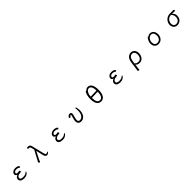

<svg xmlns="http://www.w3.org/2000/svg" viewBox="968 -3791 7063 7063"><g transform="rotate(-45 4500.0 -259.5)"><path d="M585 -259Q585 -242 572 -241Q482 -232 455 -223Q364 -190 364 -119Q364 -86 399 -65.5Q434 -45 496 -45Q557 -45 601 -58.5Q645 -72 681 -107Q695 -121 705 -121Q716 -121 716 -107Q716 -93 692 -62.5Q668 -32 618 -7Q568 18 494 18Q396 18 345.5 -19Q295 -56 295 -119Q295 -214 410 -258Q372 -265 352 -288.5Q332 -312 332 -347Q332 -380 354 -412.5Q376 -445 418 -465.5Q460 -486 516 -486Q567 -486 605.5 -475Q644 -464 664.5 -448Q685 -432 685 -419Q685 -400 669 -387Q658 -376 650 -376Q645 -376 640.5 -380Q636 -384 632 -389Q596 -425 514 -425Q460 -425 430.5 -401Q401 -377 401 -347Q401 -327 413 -313.5Q425 -300 467 -300Q486 -300 509 -303.5Q532 -307 548 -312H551Q563 -312 574 -294Q585 -276 585 -259Z M1757 -63Q1776 -76 1787 -76Q1797 -76 1797 -66Q1797 -54 1781 -36Q1765 -18 1740.5 -5Q1716 8 1691 8Q1652 8 1625.5 -18.5Q1599 -45 1585 -105L1519 -386Q1475 -305 1372 -97Q1359 -71 1348.5 -43.5Q1338 -16 1335 -7Q1329 6 1317 6Q1301 6 1284 -9.5Q1267 -25 1267 -39Q1267 -43 1269 -47Q1297 -95 1316 -133Q1427 -349 1498 -473L1471 -586Q1463 -617 1454 -629.5Q1445 -642 1429.5 -645.5Q1414 -649 1380 -649H1369Q1359 -649 1354.5 -656Q1350 -663 1350 -674Q1350 -689 1357.5 -701.5Q1365 -714 1377 -714Q1435 -714 1465 -704Q1495 -694 1508.5 -673Q1522 -652 1532 -611L1650 -122Q1660 -82 1670.5 -68Q1681 -54 1706 -52H1712Q1742 -52 1757 -63Z M2585 -259Q2585 -242 2572 -241Q2482 -232 2455 -223Q2364 -190 2364 -119Q2364 -86 2399 -65.5Q2434 -45 2496 -45Q2557 -45 2601 -58.5Q2645 -72 2681 -107Q2695 -121 2705 -121Q2716 -121 2716 -107Q2716 -93 2692 -62.5Q2668 -32 2618 -7Q2568 18 2494 18Q2396 18 2345.5 -19Q2295 -56 2295 -119Q2295 -214 2410 -258Q2372 -265 2352 -288.5Q2332 -312 2332 -347Q2332 -380 2354 -412.5Q2376 -445 2418 -465.5Q2460 -486 2516 -486Q2567 -486 2605.5 -475Q2644 -464 2664.5 -448Q2685 -432 2685 -419Q2685 -400 2669 -387Q2658 -376 2650 -376Q2645 -376 2640.5 -380Q2636 -384 2632 -389Q2596 -425 2514 -425Q2460 -425 2430.5 -401Q2401 -377 2401 -347Q2401 -327 2413 -313.5Q2425 -300 2467 -300Q2486 -300 2509 -303.5Q2532 -307 2548 -312H2551Q2563 -312 2574 -294Q2585 -276 2585 -259Z M3666 -490Q3680 -490 3686 -472Q3710 -386 3710 -306Q3710 -221 3681.5 -147Q3653 -73 3596.5 -27.5Q3540 18 3459 18Q3377 18 3339 -26Q3301 -70 3301 -134Q3301 -170 3310.5 -212Q3320 -254 3339 -320Q3347 -347 3354 -373Q3360 -399 3360 -409Q3360 -418 3357 -421Q3354 -424 3348 -424Q3333 -424 3317 -410.5Q3301 -397 3288 -372Q3283 -364 3272 -364Q3257 -364 3243 -375Q3229 -386 3229 -400Q3229 -410 3236 -418Q3266 -455 3292 -470.5Q3318 -486 3354 -486Q3389 -486 3408.5 -466.5Q3428 -447 3428 -409Q3428 -389 3422 -365L3406 -305Q3389 -245 3380 -205.5Q3371 -166 3371 -135Q3371 -98 3392.5 -73Q3414 -48 3453 -48Q3486 -48 3530 -66.5Q3574 -85 3614 -156Q3654 -227 3654 -368Q3654 -414 3646 -464V-468Q3646 -477 3652 -483.5Q3658 -490 3666 -490Z M4513 -713Q4623 -713 4676 -618Q4729 -523 4729 -354Q4729 -185 4671 -83.5Q4613 18 4499 18Q4271 18 4271 -337Q4271 -425 4292.5 -508Q4314 -591 4352 -646Q4358 -655 4375 -655Q4387 -655 4392 -651Q4410 -676 4444 -694.5Q4478 -713 4513 -713ZM4497 -46Q4573 -46 4613 -119Q4653 -192 4656 -328L4344 -318Q4346 -184 4380 -115Q4414 -46 4497 -46ZM4656 -391Q4653 -511 4617.5 -580Q4582 -649 4509 -649Q4474 -649 4438.5 -620Q4403 -591 4376.5 -530.5Q4350 -470 4345 -381Z M5585 -259Q5585 -242 5572 -241Q5482 -232 5455 -223Q5364 -190 5364 -119Q5364 -86 5399 -65.5Q5434 -45 5496 -45Q5557 -45 5601 -58.5Q5645 -72 5681 -107Q5695 -121 5705 -121Q5716 -121 5716 -107Q5716 -93 5692 -62.5Q5668 -32 5618 -7Q5568 18 5494 18Q5396 18 5345.5 -19Q5295 -56 5295 -119Q5295 -214 5410 -258Q5372 -265 5352 -288.5Q5332 -312 5332 -347Q5332 -380 5354 -412.5Q5376 -445 5418 -465.5Q5460 -486 5516 -486Q5567 -486 5605.5 -475Q5644 -464 5664.5 -448Q5685 -432 5685 -419Q5685 -400 5669 -387Q5658 -376 5650 -376Q5645 -376 5640.5 -380Q5636 -384 5632 -389Q5596 -425 5514 -425Q5460 -425 5430.5 -401Q5401 -377 5401 -347Q5401 -327 5413 -313.5Q5425 -300 5467 -300Q5486 -300 5509 -303.5Q5532 -307 5548 -312H5551Q5563 -312 5574 -294Q5585 -276 5585 -259Z M6252 71 6293 -229Q6305 -317 6341.5 -375Q6378 -433 6429.5 -459.5Q6481 -486 6539 -486Q6597 -486 6641 -456Q6685 -426 6709 -374.5Q6733 -323 6733 -260Q6733 -182 6704 -118.5Q6675 -55 6622.5 -18.5Q6570 18 6502 18Q6441 18 6402 -1Q6363 -20 6340 -58L6322 79Q6319 99 6315.5 128.5Q6312 158 6310 184Q6309 195 6292 195Q6274 195 6255.5 184.5Q6237 174 6237 161V158Q6245 121 6252 71ZM6369 -91Q6395 -64 6424.5 -54Q6454 -44 6501 -44Q6547 -44 6584 -70Q6621 -96 6642.5 -143Q6664 -190 6664 -250Q6664 -329 6629 -375Q6594 -421 6541 -421Q6470 -421 6423.5 -370Q6377 -319 6363 -218L6347 -104Q6357 -104 6369 -91Z M7531 -486Q7588 -486 7632 -457Q7676 -428 7700.5 -373.5Q7725 -319 7725 -245Q7725 -179 7696.5 -118.5Q7668 -58 7614 -20Q7560 18 7486 18Q7386 18 7330.5 -42Q7275 -102 7275 -207Q7275 -261 7298 -318.5Q7321 -376 7350.5 -415Q7380 -454 7396 -454Q7406 -454 7413 -445Q7437 -463 7465 -474.5Q7493 -486 7531 -486ZM7486 -43Q7534 -43 7573.5 -69.5Q7613 -96 7635.5 -142Q7658 -188 7658 -245Q7658 -330 7624.5 -378Q7591 -426 7525 -426Q7474 -426 7432 -394Q7390 -362 7366 -311Q7342 -260 7342 -208Q7342 -126 7379 -84.5Q7416 -43 7486 -43Z M8781 -432Q8781 -418 8770 -418Q8682 -420 8644 -420H8613Q8652 -394 8677.5 -347Q8703 -300 8703 -244Q8703 -169 8674.5 -109.5Q8646 -50 8591 -16Q8536 18 8458 18Q8400 18 8355.5 -9.5Q8311 -37 8287 -85.5Q8263 -134 8263 -193Q8263 -263 8300.5 -330Q8338 -397 8405.5 -439.5Q8473 -482 8558 -482H8640Q8694 -482 8745 -485H8746Q8759 -485 8770 -466.5Q8781 -448 8781 -432ZM8457 -45Q8542 -45 8588.5 -99Q8635 -153 8635 -238Q8635 -289 8621.5 -328Q8608 -367 8578 -397Q8568 -407 8568 -417V-420H8554Q8490 -420 8439 -387Q8388 -354 8359.5 -301Q8331 -248 8331 -193Q8331 -125 8365 -85Q8399 -45 8457 -45Z"/></g></svg>

Font: Iansui 0.93
Style: Regular
Weight: 400
Designer: But Ko / Fontworks Inc.
Foundry: zi-hi.com / Fontworks Inc.
Version: Version 0.931